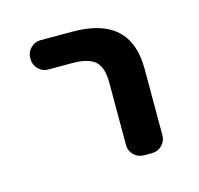

<svg xmlns="http://www.w3.org/2000/svg" viewBox="-61 -611 474 458"><g transform="rotate(-15 176.0 -382.5)"><path d="M74.2 -474.6Q60.5 -474.6 50.3 -484.9Q40 -495.1 40 -509.8V-511.7Q40 -526.4 50.3 -536.6Q60.5 -546.9 74.2 -546.9H154.3Q296.9 -546.9 296.9 -417V-252Q296.9 -238.3 286.6 -228Q276.4 -217.8 261.7 -217.8H242.2Q227.5 -217.8 217.3 -228Q207 -238.3 207 -252V-407.2Q207 -444.3 190.4 -459.5Q173.8 -474.6 132.8 -474.6Z"/></g></svg>

Font: Gen Jyuu GothicL Regular
Style: Regular
Weight: 400
Designer: [Source Han Sans]
Ryoko NISHIZUKA  (kana & ideographs); Paul D. Hunt (Latin, Greek & Cyrillic); Wenlong ZHANG  (bopomofo
Version: Version 1.002.20150607